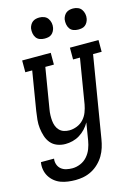

<svg xmlns="http://www.w3.org/2000/svg" viewBox="-143 -806 782 1103"><g transform="rotate(-15 248.5 -255.0)"><path d="M166 223Q143 223 120.5 220Q98 217 78 209.5Q58 202 41.5 188.5Q25 175 14 157Q3 139 -1 117Q-5 95 -1 72H77Q74 90 80 107Q86 124 99 134.5Q112 145 129.5 149Q147 153 165 153Q189 153 213 143Q237 133 254 113.5Q271 94 280 70.5Q289 47 293 23L310 -81Q299 -61 283 -44Q267 -27 247.5 -15Q228 -3 206 2.5Q184 8 163 8Q137 8 114 -1Q91 -10 76 -28Q61 -46 53.5 -69.5Q46 -93 43 -117.5Q40 -142 42.5 -168Q45 -194 49 -219L87 -450H46V-520H216V-450H165L125 -208Q122 -191 121.5 -174Q121 -157 122.5 -141Q124 -125 129.5 -110Q135 -95 146 -83.5Q157 -72 172.5 -67Q188 -62 205 -62Q227 -62 250 -71Q273 -80 289.5 -98Q306 -116 314.5 -138.5Q323 -161 327 -183L371 -450H330V-520H500V-450H449L369 34Q365 59 357.5 83Q350 107 337 129Q324 151 304.5 170Q285 189 262 201Q239 213 214.5 218Q190 223 166 223ZM404 -608Q389 -608 375.5 -613Q362 -618 354 -629.5Q346 -641 343.5 -655.5Q341 -670 343 -685Q345 -695 350.5 -705Q356 -715 364.5 -721.5Q373 -728 383.5 -730.5Q394 -733 405 -733Q420 -733 433.5 -727.5Q447 -722 455 -710.5Q463 -699 466 -684.5Q469 -670 466 -655Q464 -645 458.5 -635Q453 -625 444.5 -618.5Q436 -612 425.5 -610Q415 -608 404 -608ZM204 -608Q189 -608 175.5 -613Q162 -618 154 -629.5Q146 -641 143.5 -655.5Q141 -670 143 -685Q145 -695 150.5 -705Q156 -715 164.5 -721.5Q173 -728 183.5 -730.5Q194 -733 205 -733Q220 -733 233.5 -727.5Q247 -722 255 -710.5Q263 -699 266 -684.5Q269 -670 266 -655Q264 -645 258.5 -635Q253 -625 244.5 -618.5Q236 -612 225.5 -610Q215 -608 204 -608Z"/></g></svg>

Font: Iosevka Curly Slab
Style: Italic
Weight: 400
Italic angle: -9°
Monospace: yes
Designer: Belleve Invis
Foundry: Belleve Invis
Version: Version 22.1.2; ttfautohint (v1.8.4)